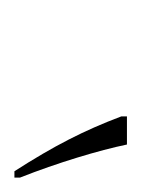

<svg xmlns="http://www.w3.org/2000/svg" viewBox="16 -822 200 273"><g transform="rotate(90 116.5 -686.0)"><path d="M224 -606H233V-614C212 -667 194 -727 186 -766H146V-758C166 -705 188 -662 224 -606Z"/></g></svg>

Font: Noto Serif Display ExtraCondensed ExtraLight
Style: Italic
Weight: 200
Width: 2
Italic angle: -12°
Designer: Monotype Design Team
Foundry: Monotype Imaging Inc.
Version: Version 2.009